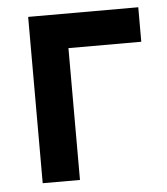

<svg xmlns="http://www.w3.org/2000/svg" viewBox="-44 -580 541 621"><g transform="rotate(-5 226.0 -270.0)"><path d="M70 0V-540H427.5V-428H191V0Z"/></g></svg>

Font: Vela Sans Bd
Style: Bold
Weight: 700
Designer: Principal design: Mikhail Sharanda - project Manrope.
Design modification: Ravid Balaliev
Foundry: Mikhail Sharanda
Version: Version 1.001